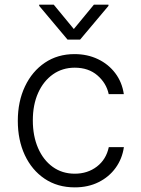

<svg xmlns="http://www.w3.org/2000/svg" viewBox="-20 -782 596 813"><path d="M296.5 11.4Q223.4 11.4 169 -25.2Q114.7 -61.8 85 -125.4Q55.4 -188.9 55.4 -270.2Q55.4 -352.3 85.8 -416.2Q116.1 -480.1 170.1 -516.5Q224.1 -552.9 295.5 -552.9Q350.1 -552.9 394.7 -531.6Q439.3 -510.3 468 -472.3Q496.8 -434.3 504.3 -383.5H440.3Q430.4 -430 392.6 -462.7Q354.8 -495.4 296.5 -495.4Q244.3 -495.4 204.2 -467.2Q164.1 -438.9 141.5 -388.7Q119 -338.4 119 -272.4Q119 -206 141.2 -155Q163.4 -104 203.3 -75.3Q243.3 -46.5 296.5 -46.5Q350.9 -46.5 390.3 -76.7Q429.7 -106.9 440.7 -159.1H504.6Q497.5 -109.7 469.6 -71.2Q441.8 -32.7 397.5 -10.7Q353.3 11.4 296.5 11.4ZM207.7 -762.1 292.6 -659.1 377.5 -762.1H439.3V-757.1L319.2 -614.3H266L146 -757.1V-762.1Z"/></svg>

Font: Inter Zeller Light
Style: Regular
Weight: 300
Designer: Rasmus Andersson; Joe Bland
Foundry: zeller
Version: Version 3.015;git-dec3a8cb1